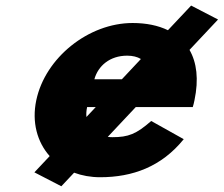

<svg xmlns="http://www.w3.org/2000/svg" viewBox="-20 -609 788 676"><path d="M409.2 -330H312.3C325.2 -377 366.7 -413 427.7 -413C447 -413 463.3 -409 476.1 -401.3ZM317.1 -232 284.3 -197.1C283.3 -207.4 283.9 -219 286.7 -232ZM458 -232H658.7C660.9 -238 663.2 -249 664.7 -256C680.3 -330.1 672.6 -389.3 647.2 -433.3L747.7 -540.3L652.9 -589.4L571.3 -502.6C536.6 -519.5 494.4 -528 446.9 -528C291.9 -528 139.3 -406 107.7 -256C91.5 -178.8 110.9 -108.9 154.9 -59.4L101.1 -2.2L195.9 46.8L240.9 -1C268.5 9.3 299.4 15 332.7 15C446.7 15 548.5 -22 626.9 -119L512.4 -183C459.7 -137 432.4 -126 375.4 -126C370.2 -126 364.8 -126.4 359.4 -127.1Z"/></svg>

Font: Hussar
Style: BdOblTwo
Weight: 700
Foundry: Cannot Into Space Fonts
Version: Version 2.00